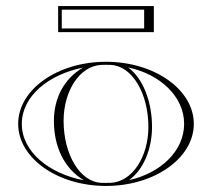

<svg xmlns="http://www.w3.org/2000/svg" viewBox="-20 -609 700 634"><path d="M488 -503V-589H172V-503ZM456 -515H184V-577H456ZM406.1 -14.3C452.9 -47.5 482 -115.9 482 -190C482 -273.3 452.1 -350.7 403.1 -386.3C507.2 -364.5 588 -291.4 588 -200C588 -109.4 508.7 -36.7 406.1 -14.3ZM190 -210C190 -309.7 244 -392.1 315 -394.7C320.3 -394.9 324.7 -395 330 -395C335.3 -395 339.7 -394.9 345 -394.7C416.4 -392.1 470 -300.4 470 -190C470 -90.3 416 -7.9 345 -5.3C339.7 -5.1 335.3 -5 330 -5C324.7 -5 320.3 -5.1 315 -5.3C243.6 -7.9 190 -99.6 190 -210ZM40 -200C40 -86.8 169.9 5 330 5C490.1 5 620 -86.8 620 -200C620 -313.2 490.1 -405 330 -405C169.9 -405 40 -313.2 40 -200ZM256.9 -13.7C142.2 -35.5 52 -107.8 52 -200C52 -291.5 140.7 -363.3 253.9 -385.7C191.1 -349 158 -284.5 158 -210C158 -127.2 189.7 -54.3 256.9 -13.7Z"/></svg>

Font: SortefaxS01
Style: Medium
Weight: 500
Designer: gluk
Foundry: gluk
Version: Version 0.261